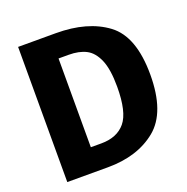

<svg xmlns="http://www.w3.org/2000/svg" viewBox="-125 -809 900 925"><g transform="rotate(-20 325.5 -346.5)"><path d="M618 -350Q618 -157 522 -78.5Q426 0 273 0H65V-693H258Q421 -693 519.5 -619.5Q618 -546 618 -350ZM229 -574V-119H283Q364 -119 406 -169.5Q448 -220 448 -350Q448 -439 427 -488Q406 -537 370 -555.5Q334 -574 281 -574Z"/></g></svg>

Font: FiraGOUPP
Style: Bold
Weight: 700
Designer: bBox Type
Foundry: bBox Type GmbH
Version: Version 1.001